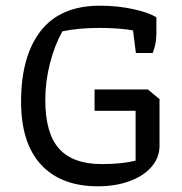

<svg xmlns="http://www.w3.org/2000/svg" viewBox="-20 -646 638 674"><path d="M54 -289Q54 -449 123 -537.5Q192 -626 331 -626Q392 -626 447.5 -614Q503 -602 529 -585V-529Q529 -491 516 -460H457L447 -539Q430 -543 396.5 -545.5Q363 -548 330 -548Q255 -548 199 -536Q172 -488 155.5 -424Q139 -360 139 -295Q139 -178 187.5 -124Q236 -70 337 -70Q408 -70 456 -82V-257H312V-332H499L540 -298V-134Q540 -93 512 -60.5Q484 -28 434.5 -10Q385 8 324 8Q194 8 124 -68Q54 -144 54 -289Z"/></svg>

Font: Athiti Medium
Style: Regular
Weight: 500
Designer: CadsonDemak Team
Foundry: CadsonDemak
Version: Version 1.033